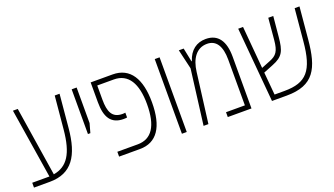

<svg xmlns="http://www.w3.org/2000/svg" viewBox="-57 -1007 2465 1416"><g transform="rotate(-20 1175.5 -298.5)"><path d="M22 0H146C321 0 393 -116 412 -325L436 -586H398L374 -328C357 -144 303 -61 193 -42L108 -586H70L157 -38C151 -38 146 -38 140 -38H22Z M531 -235H550L570 -307V-586H531Z M690 0H854C987 0 1055 -101 1055 -294C1055 -477 990 -586 852 -586H680V-430C680 -312 719 -249 817 -249C828 -249 836 -250 844 -251V-289C837 -288 832 -287 822 -287C741 -287 718 -342 718 -437V-548H848C961 -548 1016 -456 1016 -294C1016 -123 960 -38 850 -38H690Z M1183 0H1221V-586H1183Z M1586 -597C1515 -597 1460 -558 1435 -478H1432L1410 -586H1372L1408 -432L1353 0H1391L1441 -392C1453 -490 1499 -560 1583 -560C1655 -560 1691 -502 1691 -397V-38H1543V0H1729V-406C1729 -528 1683 -597 1586 -597Z M1890 0H2006C2220 0 2276 -115 2296 -335L2319 -586H2281L2258 -335C2238 -111 2175 -38 2002 -38H1924L1908 -216L1985 -247C2072 -281 2088 -321 2098 -426L2113 -586H2074L2059 -417C2051 -330 2030 -304 1975 -282L1905 -254L1876 -586H1838Z"/></g></svg>

Font: Noto Sans Hebrew Condensed ExtraLight
Style: Regular
Weight: 200
Width: 3
Designer: Monotype Design Team
Foundry: Monotype Imaging Inc.
Version: Version 2.004